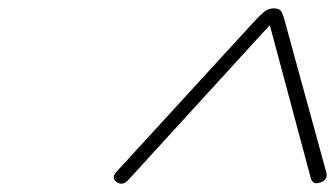

<svg xmlns="http://www.w3.org/2000/svg" viewBox="-20 -1055 803 459"><path d="M260 -646 588 -1004Q603 -1020 612.5 -1027.5Q622 -1035 635 -1035Q648 -1035 652.5 -1027.5Q657 -1020 661 -1004L760 -643Q762 -636 759.5 -629.5Q757 -623 746 -619Q736 -615 730.5 -618.5Q725 -622 723 -629L625 -995L286 -624Q279 -617 272.5 -616Q266 -615 258 -620Q251 -626 252 -632.5Q253 -639 260 -646Z"/></svg>

Font: Playwrite CO Thin
Style: Regular
Weight: 250
Version: Version 1.002